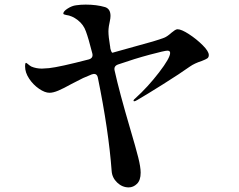

<svg xmlns="http://www.w3.org/2000/svg" viewBox="-20 -779 1040 834"><path d="M887 -540Q887 -530 880.5 -525.5Q874 -521 856 -514Q825 -504 805 -490Q763 -460 689 -413.5Q615 -367 577 -345Q567 -339 563 -339Q560 -339 560 -342Q560 -346 569 -353Q622 -401 670.5 -464Q719 -527 719 -549Q719 -559 707 -559Q696 -559 630.5 -541.5Q565 -524 493 -499Q473 -492 478 -472Q498 -381 546 -218Q570 -137 580.5 -95Q591 -53 591 -29Q591 4 575 19.5Q559 35 539 35Q511 35 489 14Q467 -7 465 -36Q452 -212 405 -442Q402 -458 388 -458Q385 -458 379 -456L341 -440Q324 -432 290 -414Q256 -395 233.5 -385.5Q211 -376 195 -376Q175 -376 149.5 -393.5Q124 -411 106.5 -437.5Q89 -464 89 -490Q89 -506 93 -506Q95 -506 102 -500Q109 -494 116 -490Q137 -481 162 -481Q171 -481 193 -483Q239 -488 366 -521Q386 -527 381 -547Q364 -614 353 -643Q343 -672 318 -691.5Q293 -711 267 -714Q255 -716 255 -720Q255 -730 274 -742Q293 -754 310 -756Q330 -759 352 -759Q400 -759 437 -748Q460 -740 460 -710Q460 -700 457 -686.5Q454 -673 453 -666Q451 -652 451 -643Q451 -620 458 -579Q459 -576 459 -570Q464 -549 469 -550L476 -552L562 -576Q660 -602 693 -615Q706 -620 725 -637Q732 -643 739 -647.5Q746 -652 751 -652Q768 -652 801 -630.5Q834 -609 860.5 -582.5Q887 -556 887 -540Z"/></svg>

Font: Shippori Mincho B1
Style: Bold
Weight: 700
Designer: FONTDASU
Foundry: FONTDASU / Google Inc. / but / Adobe
Version: Version 3.110; ttfautohint (v1.8.3)